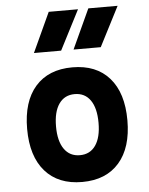

<svg xmlns="http://www.w3.org/2000/svg" viewBox="-56 -841 697 896"><g transform="rotate(-5 293.0 -392.5)"><path d="M293 9.8Q181.2 9.8 119.6 -60.5Q58.1 -130.9 58.1 -258.8Q58.1 -387.2 119.6 -457.3Q181.2 -527.3 293 -527.3Q404.8 -527.3 466.3 -457.3Q527.8 -387.2 527.8 -258.8Q527.8 -130.9 466.3 -60.5Q404.8 9.8 293 9.8ZM293 -115.7Q340.8 -115.7 366.7 -153.1Q392.6 -190.4 392.6 -258.8Q392.6 -327.6 366.7 -364.7Q340.8 -401.9 293 -401.9Q245.6 -401.9 219.5 -364.7Q193.4 -327.6 193.4 -258.8Q193.4 -190.4 219.5 -153.1Q245.6 -115.7 293 -115.7ZM120.6 -609.4 206.1 -794.9H343.3L248 -609.4ZM306.2 -609.4 391.6 -794.9H528.8L433.6 -609.4Z"/></g></svg>

Font: CaskaydiaMono NF
Style: Bold
Weight: 700
Designer: Aaron Bell
Foundry: Saja Typeworks
Version: Version 2111.001; ttfautohint (v1.8.4);Nerd Fonts 3.1.1